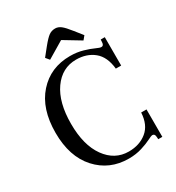

<svg xmlns="http://www.w3.org/2000/svg" viewBox="-195 -932 970 1061"><g transform="rotate(-30 290.0 -401.5)"><path d="M210 -679 191 -702 232 -753Q262 -790 279.5 -802.5Q297 -815 320 -815Q339 -815 356.5 -801.5Q374 -788 403 -751L442 -702L423 -679L317 -743ZM315 12Q192 12 113 -75Q34 -162 34 -314Q34 -467 112 -554.5Q190 -642 315 -642Q359 -642 396.5 -631Q434 -620 457.5 -609Q481 -598 491 -598Q506 -598 507 -619L508 -636H534V-455H500Q492 -534 446.5 -571Q401 -608 334 -608Q244 -608 188.5 -529.5Q133 -451 133 -314Q133 -178 189 -100Q245 -22 334 -22Q403 -22 449.5 -60Q496 -98 500 -175H534V0H508L507 -15Q506 -36 491 -36Q483 -36 460 -24Q437 -12 398.5 0Q360 12 315 12Z"/></g></svg>

Font: Arapey
Style: Regular
Weight: 400
Designer: Eduardo Rodriguez Tunni
Foundry: Eduardo Rodriguez Tunni
Version: Version 4.000